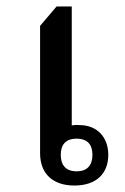

<svg xmlns="http://www.w3.org/2000/svg" viewBox="-20 -572 387 594"><path d="M210 2C278 2 315 -35 315 -93C315 -149 279 -185 226 -185C216 -186 206 -185 202 -184V-552H155L104 -492V-98C104 -35 143 2 210 2ZM217 -42C183 -42 168 -62 168 -93C168 -124 183 -143 217 -143C251 -143 266 -124 266 -93C266 -62 251 -42 217 -42Z"/></svg>

Font: Noto Serif Thai Medium
Style: Regular
Weight: 500
Designer: Monotype Design Team
Foundry: Monotype Imaging Inc.
Version: Version 1.901;PS 001.901;hotconv 1.0.88;makeotf.lib2.5.64775